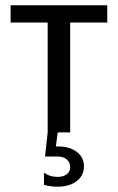

<svg xmlns="http://www.w3.org/2000/svg" viewBox="-20 -500 445 725"><path d="M20 -480H385V-415H245V0H198L191 53H199Q243 53 270 73.5Q297 94 297 128Q297 163 269.5 184Q242 205 197 205Q171 205 146 198V152Q168 168 197 168Q219 168 232 158Q245 148 245 131Q245 113 232 102Q219 91 198 91H150L160 0V-415H20Z"/></svg>

Font: Glametrix
Style: Bold
Weight: 700
Designer: gluk
Foundry: gluk
Version: Version 0.40